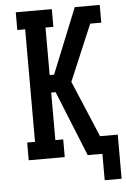

<svg xmlns="http://www.w3.org/2000/svg" viewBox="-58 -777 624 950"><g transform="rotate(-5 253.5 -302.0)"><path d="M423 131V0H350L219 -324H197V-88H236V0H57V-88H96V-647H57V-735H236V-647H197V-411H219L350 -735H435V-685V-735H474V-647H419L301 -368L419 -88H507V131Z"/></g></svg>

Font: Iosevka Slab Semibold
Style: Regular
Weight: 600
Monospace: yes
Designer: Belleve Invis
Foundry: Belleve Invis
Version: Version 11.1.1; ttfautohint (v1.8.3)